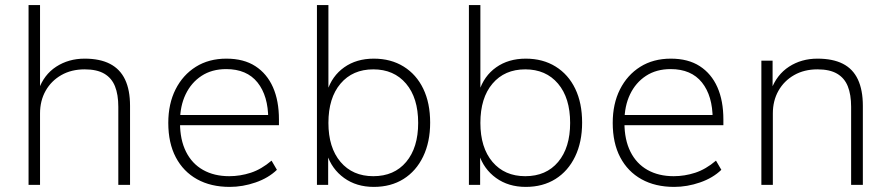

<svg xmlns="http://www.w3.org/2000/svg" viewBox="-20 -725 3494 753"><path d="M92 0V-705H137V-372H131Q152 -432 200.5 -463.5Q249 -495 312 -495Q372 -495 411.5 -474.5Q451 -454 470.5 -413Q490 -372 490 -310V0H444V-306Q444 -354 431 -386.5Q418 -419 389 -436Q360 -453 312 -453Q260 -453 220.5 -430.5Q181 -408 159 -369Q137 -330 137 -280V0Z M881 8Q807 8 753 -22Q699 -52 669.5 -108Q640 -164 640 -243Q640 -318 668.5 -374.5Q697 -431 748 -463Q799 -495 868 -495Q936 -495 981.5 -465.5Q1027 -436 1050.5 -383Q1074 -330 1074 -256V-234H669V-274H1052L1032 -258Q1032 -349 990 -401.5Q948 -454 867 -454Q811 -454 770.5 -427.5Q730 -401 708 -355Q686 -309 686 -249V-243Q686 -177 709.5 -130Q733 -83 776.5 -58.5Q820 -34 879 -34Q922 -34 963.5 -47.5Q1005 -61 1045 -95L1066 -59Q1033 -27 982.5 -9.5Q932 8 881 8Z M1446 8Q1378 8 1329.5 -27Q1281 -62 1262 -121H1267V0H1223V-705H1268V-367H1263Q1282 -427 1330 -461Q1378 -495 1446 -495Q1513 -495 1563 -464Q1613 -433 1640 -377Q1667 -321 1667 -244Q1667 -168 1639.5 -111Q1612 -54 1562.5 -23Q1513 8 1446 8ZM1444 -34Q1526 -34 1573 -90Q1620 -146 1620 -243Q1620 -341 1572.5 -397Q1525 -453 1444 -453Q1363 -453 1315.5 -397Q1268 -341 1268 -243Q1268 -146 1315.5 -90Q1363 -34 1444 -34Z M2042 8Q1974 8 1925.5 -27Q1877 -62 1858 -121H1863V0H1819V-705H1864V-367H1859Q1878 -427 1926 -461Q1974 -495 2042 -495Q2109 -495 2159 -464Q2209 -433 2236 -377Q2263 -321 2263 -244Q2263 -168 2235.5 -111Q2208 -54 2158.5 -23Q2109 8 2042 8ZM2040 -34Q2122 -34 2169 -90Q2216 -146 2216 -243Q2216 -341 2168.5 -397Q2121 -453 2040 -453Q1959 -453 1911.5 -397Q1864 -341 1864 -243Q1864 -146 1911.5 -90Q1959 -34 2040 -34Z M2624 8Q2550 8 2496 -22Q2442 -52 2412.5 -108Q2383 -164 2383 -243Q2383 -318 2411.5 -374.5Q2440 -431 2491 -463Q2542 -495 2611 -495Q2679 -495 2724.5 -465.5Q2770 -436 2793.5 -383Q2817 -330 2817 -256V-234H2412V-274H2795L2775 -258Q2775 -349 2733 -401.5Q2691 -454 2610 -454Q2554 -454 2513.5 -427.5Q2473 -401 2451 -355Q2429 -309 2429 -249V-243Q2429 -177 2452.5 -130Q2476 -83 2519.5 -58.5Q2563 -34 2622 -34Q2665 -34 2706.5 -47.5Q2748 -61 2788 -95L2809 -59Q2776 -27 2725.5 -9.5Q2675 8 2624 8Z M2966 0V-487H3010V-372H3004Q3026 -432 3074.5 -463.5Q3123 -495 3186 -495Q3246 -495 3285.5 -475Q3325 -455 3344.5 -413.5Q3364 -372 3364 -310V0H3318V-306Q3318 -354 3305 -386.5Q3292 -419 3263 -436Q3234 -453 3186 -453Q3134 -453 3094.5 -430.5Q3055 -408 3033 -369Q3011 -330 3011 -280V0Z"/></svg>

Font: Nunito Sans 10pt ExtraLight
Style: Regular
Weight: 250
Designer: Vernon Adams
Foundry: Vernon Adams
Version: Version 3.101;gftools[0.9.27]